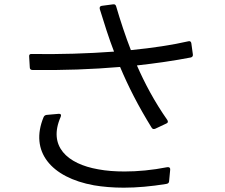

<svg xmlns="http://www.w3.org/2000/svg" viewBox="-20 -826 1040 889"><path d="M118 -513C118 -506 123 -502 130 -502C270 -500 407 -505 536 -516C574 -426 619 -337 682 -235C686 -228 692 -227 699 -230L750 -254C758 -257 759 -263 755 -270C694 -357 649 -443 614 -523C703 -533 787 -545 864 -560C871 -562 874 -567 873 -574L866 -625C865 -633 860 -637 853 -635C779 -618 688 -604 586 -594C562 -655 536 -734 518 -796C516 -804 511 -807 504 -806L451 -799C443 -798 440 -792 442 -784C461 -722 485 -646 508 -587C387 -578 256 -574 126 -576C118 -577 114 -572 115 -564ZM415 32C456 39 503 43 553 43C614 43 680 37 748 26C758 25 763 20 763 13L768 -40C769 -49 764 -53 755 -52C684 -38 617 -32 557 -32C513 -32 472 -35 435 -42C291 -67 201 -149 261 -285C265 -294 261 -300 252 -299L196 -294C189 -293 185 -290 182 -284C116 -125 216 -4 415 32Z"/></svg>

Font: LINE Seed JP App_OTF Regular
Style: Regular
Weight: 400
Designer: LY Corporation & Fontrix & Fontworks
Version: Version 1.002